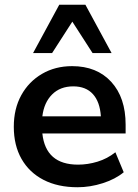

<svg xmlns="http://www.w3.org/2000/svg" viewBox="-20 -777 582 807"><path d="M306 10Q223 10 163 -21Q103 -52 70.5 -109Q38 -166 38 -244Q38 -320 69.5 -377Q101 -434 156.5 -466.5Q212 -499 283 -499Q387 -499 447.5 -433Q508 -367 508 -253V-216H158Q172 -85 308 -85Q349 -85 390 -97.5Q431 -110 465 -137L500 -53Q465 -24 412 -7Q359 10 306 10ZM288 -414Q233 -414 199 -380Q165 -346 158 -288H404Q400 -349 370.5 -381.5Q341 -414 288 -414ZM119 -554 229 -757H339L449 -554H369L284 -686L199 -554Z"/></svg>

Font: Nunito Sans
Style: Bold
Weight: 700
Designer: Vernon Adams
Foundry: Vernon Adams
Version: Version 3.101; ttfautohint (v1.8.4.7-5d5b);gftools[0.9.27]